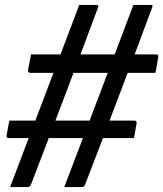

<svg xmlns="http://www.w3.org/2000/svg" viewBox="-20 -740 663 780"><path d="M302 -720Q319 -720 337 -720Q355 -720 371 -720Q376 -720 378.5 -718Q381 -716 378 -709Q345 -619 311 -529.5Q277 -440 243 -350Q209 -260 175 -170.5Q141 -81 106 9Q104 16 99.5 18Q95 20 90 20Q73 20 55.5 20Q38 20 21 20Q56 -72 91 -164.5Q126 -257 161.5 -350Q197 -443 232 -535.5Q267 -628 302 -720ZM522 -720Q533 -720 545 -720Q557 -720 569.5 -720Q582 -720 592 -720Q597 -720 599 -718Q601 -716 598 -709Q565 -619 531 -529.5Q497 -440 463 -350Q429 -260 395 -170.5Q361 -81 326 9Q324 16 319.5 18Q315 20 310 20Q300 20 288 20Q276 20 264 20Q252 20 241 20Q276 -72 311.5 -164.5Q347 -257 382 -350Q417 -443 452 -535.5Q487 -628 522 -720ZM611 -444H103Q98 -444 95.5 -447Q93 -450 94 -455Q94 -459 95.5 -465.5Q97 -472 98.5 -479.5Q100 -487 101.5 -494.5Q103 -502 104 -508.5Q105 -515 106 -519H614Q616 -519 618 -518.5Q620 -518 621 -516Q623 -515 623 -512.5Q623 -510 623 -508Q622 -504 621 -497.5Q620 -491 618.5 -483.5Q617 -476 616 -468.5Q615 -461 613.5 -454.5Q612 -448 611 -444ZM18 -250H526Q531 -250 533.5 -247Q536 -244 535 -239Q534 -235 533 -229Q532 -223 531 -216.5Q530 -210 528.5 -202.5Q527 -195 526 -189Q525 -183 524 -179H15Q13 -179 11.5 -180Q10 -181 8 -182Q7 -184 6.5 -186Q6 -188 7 -190Q7 -194 8.5 -200Q10 -206 11 -213Q12 -220 13.5 -227Q15 -234 16 -240Q17 -246 18 -250Z"/></svg>

Font: Rec Mono Linear
Style: Italic
Weight: 400
Italic angle: -10°
Monospace: yes
Version: Version 1.085; ttfautohint (v1.8.4.7-5d5b)